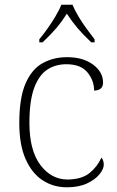

<svg xmlns="http://www.w3.org/2000/svg" viewBox="-20 -786 497 816"><path d="M264 10Q207 10 161.5 -19.5Q116 -49 89 -109.5Q62 -170 62 -263Q62 -370 88.5 -431Q115 -492 161 -517.5Q207 -543 265 -543Q333 -543 375.5 -511.5Q418 -480 418 -435Q418 -402 380 -401Q380 -444 351.5 -478.5Q323 -513 262 -513Q215 -513 180 -489.5Q145 -466 125 -411.5Q105 -357 105 -264Q105 -147 151.5 -85Q198 -23 268 -23Q328 -24 361 -51Q394 -78 411 -116Q421 -105 421 -86Q421 -68 403 -45.5Q385 -23 350 -6.5Q315 10 264 10ZM147 -619Q163 -638 181.5 -664Q200 -690 216 -717Q232 -744 241 -766H288Q297 -744 313 -717Q329 -690 348 -664Q367 -638 382 -619V-606H368Q333 -639 310 -666Q287 -693 264 -728Q242 -693 219 -666Q196 -639 161 -606H147Z"/></svg>

Font: Noto Serif ExtraLight
Style: Regular
Weight: 200
Designer: Monotype Design Team
Foundry: Monotype Imaging Inc.
Version: Version 2.015; ttfautohint (v1.8.4.7-5d5b)